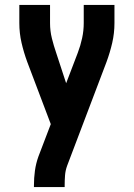

<svg xmlns="http://www.w3.org/2000/svg" viewBox="-20 -755 540 775"><path d="M117 0V-7Q117 -37 121 -66Q125 -95 135 -123L185 -254L90 -505Q76 -543 67 -582Q58 -621 58 -662V-735H182V-662Q182 -630 189.5 -600Q197 -570 207 -541L247 -419L294 -542Q305 -571 311.5 -601Q318 -631 318 -662V-735H442V-662Q442 -621 433 -582Q424 -543 410 -505L251 -86Q244 -67 242.5 -47Q241 -27 241 -7V0Z"/></svg>

Font: Iosevka Term Curly Extrabold
Style: Regular
Weight: 800
Designer: Belleve Invis
Foundry: Belleve Invis
Version: Version 32.3.0